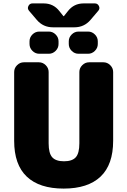

<svg xmlns="http://www.w3.org/2000/svg" viewBox="-20 -1095 746 1125"><path d="M536 -1075Q552 -1075 559.5 -1060Q567 -1045 556 -1032L510 -978Q473 -935 416 -935H290Q233 -935 196 -978L150 -1032Q139 -1045 146.5 -1060Q154 -1075 170 -1075H236Q293 -1075 328 -1030L351 -1001Q352 -1000 353 -1000L355 -1001L378 -1030Q413 -1075 470 -1075ZM440 -910H496Q519 -910 536 -893Q553 -876 553 -853V-837Q553 -814 536 -797Q519 -780 496 -780H440Q417 -780 400 -797Q383 -814 383 -837V-853Q383 -876 400 -893Q417 -910 440 -910ZM210 -910H266Q289 -910 306 -893Q323 -876 323 -853V-837Q323 -814 306 -797Q289 -780 266 -780H210Q187 -780 170 -797Q153 -814 153 -837V-853Q153 -876 170 -893Q187 -910 210 -910ZM586 -730Q609 -730 626 -713Q643 -696 643 -673V-270Q643 -130 569 -60Q495 10 353 10Q211 10 137 -60Q63 -130 63 -270V-673Q63 -696 80 -713Q97 -730 120 -730H208Q231 -730 248 -713Q265 -696 265 -673V-255Q265 -197 286 -173.5Q307 -150 355 -150Q403 -150 424 -173.5Q445 -197 445 -255V-673Q445 -696 462 -713Q479 -730 502 -730Z"/></svg>

Font: Rounded Mplus 1c Black
Style: Regular
Weight: 900
Version: Version 1.059.20150529